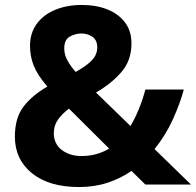

<svg xmlns="http://www.w3.org/2000/svg" viewBox="-20 -744 790 774"><path d="M310 -724Q368 -724 413 -706Q458 -688 484 -653.5Q510 -619 510 -569Q510 -500 469 -453Q428 -406 367 -371L506 -236Q526 -270 541 -307.5Q556 -345 566 -383H721Q706 -327 677 -263Q648 -199 603 -143L750 0H566L510 -55Q467 -25 414 -7.5Q361 10 299 10Q177 10 108.5 -46Q40 -102 40 -193Q40 -269 75 -314.5Q110 -360 171 -395Q132 -440 116.5 -478Q101 -516 101 -559Q101 -610 127.5 -647Q154 -684 201.5 -704Q249 -724 310 -724ZM309 -609Q284 -609 261.5 -596.5Q239 -584 239 -549Q239 -524 251.5 -501Q264 -478 285 -454Q327 -477 349.5 -500Q372 -523 372 -553Q372 -583 352 -596Q332 -609 309 -609ZM258 -306Q230 -285 213.5 -261.5Q197 -238 197 -207Q197 -164 229 -139.5Q261 -115 309 -115Q341 -115 369 -123Q397 -131 420 -145Z"/></svg>

Font: Noto Sans Gurmukhi
Style: Bold
Weight: 700
Designer: Jelle Bosma - Monotype Design Team
Foundry: Monotype Imaging Inc.
Version: Version 2.004; ttfautohint (v1.8.4.7-5d5b)